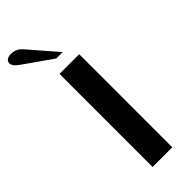

<svg xmlns="http://www.w3.org/2000/svg" viewBox="-347 -990 1021 1021"><g transform="rotate(-45 164.0 -479.0)"><path d="M110 -700H258V0H110ZM2 -878Q-39 -905 -39 -928Q-39 -942 -28 -950Q-17 -958 1 -958Q21 -958 37 -951Q53 -944 67 -928L204 -770H156Z"/></g></svg>

Font: Fahkwang SemiBold
Style: Regular
Weight: 600
Designer: Suppakit Chalermlarp | Katatrad Co.,Ltd.
Foundry: Cadson Demak Co.,Ltd.
Version: Version 1.000; ttfautohint (v1.6)